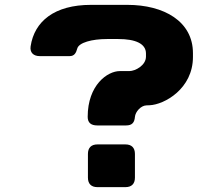

<svg xmlns="http://www.w3.org/2000/svg" viewBox="-20 -770 873 790"><path d="M582 -336.4 595.2 -336.9C656.2 -339.4 773.9 -404.8 773.9 -535.6V-551.3C773.9 -682.1 654.8 -750 503.9 -750H354.5C203.6 -750 121.6 -682.1 106 -579.6C102.1 -553.7 117.7 -539.1 143.6 -539.1H266.6C285.6 -539.1 293 -551.8 297.9 -570.3C304.2 -594.7 358.4 -609.4 419.9 -609.4H466.8C537.6 -609.4 580.6 -590.3 580.6 -549.8V-537.1C580.6 -501.5 537.6 -477.5 511.7 -477.5H472.7C422.9 -477.5 340.8 -420.9 340.8 -289.1C340.8 -265.1 354.5 -253.9 379.9 -253.9H499C522.9 -253.9 533.2 -265.1 535.2 -289.1C537.1 -310.5 559.6 -335.4 582 -336.4ZM380.9 0H496.1C521.5 0 535.2 -13.7 535.2 -39.1V-136.7C535.2 -162.1 521.5 -175.8 496.1 -175.8H380.9C355.5 -175.8 341.8 -162.1 341.8 -136.7V-39.1C341.8 -13.7 355.5 0 380.9 0Z"/></svg>

Font: Gyrotrope Black
Style: Regular
Weight: 900
Designer: David Moles
Version: Version 1.003;Glyphs 3.3.1 (3343)